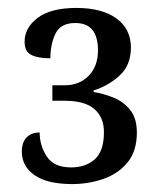

<svg xmlns="http://www.w3.org/2000/svg" viewBox="-20 -844 409 484"><path d="M162 -380Q99 -380 67 -402.5Q35 -425 35 -462Q35 -485 47 -497.5Q59 -510 80 -510Q80 -477 98 -449.5Q116 -422 159 -422Q196 -422 219 -442.5Q242 -463 242 -511Q242 -548 218 -569Q194 -590 143 -590H112V-629H143Q180 -629 203.5 -653Q227 -677 227 -717Q227 -786 170 -786Q133 -786 120 -759.5Q107 -733 107 -697Q76 -697 59 -705.5Q42 -714 42 -739Q42 -774 75 -799Q108 -824 173 -824Q237 -824 273.5 -797.5Q310 -771 310 -724Q310 -680 282 -654Q254 -628 216 -616V-612Q241 -608 266 -598Q291 -588 308 -567Q325 -546 325 -510Q325 -463 301.5 -434.5Q278 -406 240.5 -393Q203 -380 162 -380Z"/></svg>

Font: Noto Serif Tamil SemiCondensed
Style: Regular
Weight: 400
Width: 4
Designer: Indian Type Foundry, Tom Grace, and the Monotype Design Team
Foundry: Monotype Imaging Inc.
Version: Version 2.004